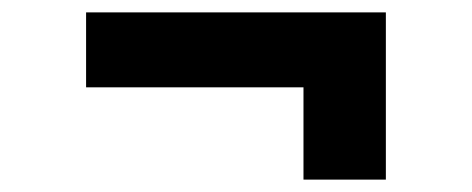

<svg xmlns="http://www.w3.org/2000/svg" viewBox="-20 -436 762 310"><path d="M119 -295V-416H603V-146H470V-295Z"/></svg>

Font: Merriweather Sans Black
Style: Regular
Weight: 900
Designer: Eben Sorkin
Foundry: Eben Sorkin
Version: Version 1.008; ttfautohint (v1.7.19-72a1) -l 8 -r 50 -G 200 